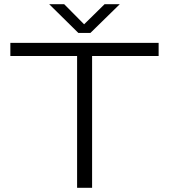

<svg xmlns="http://www.w3.org/2000/svg" viewBox="-20 -889 800 909"><path d="M345 0V-624H29V-686H731V-624H416V0ZM213 -869H284L393 -759H363L475 -869H547L408 -733H351Z"/></svg>

Font: Archivo Expanded ExtraLight
Style: Regular
Weight: 250
Width: 7
Designer: Hector Gatti
Foundry: Omnibus-Type
Version: Version 2.001